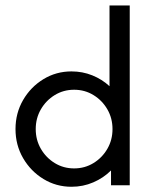

<svg xmlns="http://www.w3.org/2000/svg" viewBox="-20 -687 568 712"><path d="M245.1 5.6Q188.2 5.6 141 -23.3Q93.8 -52.1 65.6 -100.7Q37.5 -149.3 37.5 -208.3Q37.5 -267.4 65.6 -316Q93.8 -364.6 141 -393.4Q188.2 -422.2 245.1 -422.2Q286.1 -422.2 322.2 -407.6Q358.3 -393.1 386.1 -367.4V-666.7H461.1V0H391.7V-54.9Q363.9 -27.1 326 -10.8Q288.2 5.6 245.1 5.6ZM254.9 -62.5Q294.4 -62.5 326.7 -82.3Q359 -102.1 378.1 -135.1Q397.2 -168.1 397.2 -208.3Q397.2 -248.6 378.1 -281.6Q359 -314.6 326.7 -334.4Q294.4 -354.2 254.9 -354.2Q215.3 -354.2 183 -334.4Q150.7 -314.6 131.6 -281.6Q112.5 -248.6 112.5 -208.3Q112.5 -168.1 131.6 -135.1Q150.7 -102.1 183 -82.3Q215.3 -62.5 254.9 -62.5Z"/></svg>

Font: co2trust
Style: Regular
Weight: 400
Designer: Kristian Moeller
Foundry: Dicotype
Version: Version 1.000